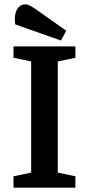

<svg xmlns="http://www.w3.org/2000/svg" viewBox="-20 -861 408 881"><path d="M42 0V-52L123 -69V-579L42 -596V-648H326V-596L245 -579V-69L326 -52V0ZM260 -675 50 -749Q46 -774 50 -795Q54 -816 66 -828.5Q78 -841 97 -841Q107 -841 119.5 -834Q132 -827 145 -818L284 -720Z"/></svg>

Font: Faustina SemiBold
Style: Regular
Weight: 600
Designer: Alfonso Garcia
Foundry: http://www.omnibus-type.com
Version: Version 1.200